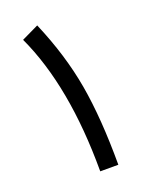

<svg xmlns="http://www.w3.org/2000/svg" viewBox="-127 -725 622 794"><g transform="rotate(-20 184.5 -328.0)"><path d="M174.8 -1.5Q174.8 -375.5 61 -620.1L136.2 -656.2Q203.1 -499.5 228.8 -351.6Q254.4 -203.6 254.4 0H174.8Z"/></g></svg>

Font: Samim FD
Style: FD
Weight: 400
Foundry: DejaVu fonts team - Redesigned by Saber Rastikerdar
Version: Version 4.0.5